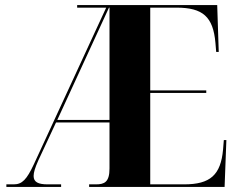

<svg xmlns="http://www.w3.org/2000/svg" viewBox="-20 -734 933 754"><path d="M5 0H220V-10H167C130 -10 112 -19 112 -43C112 -57 118 -76 130 -103L200 -253H410V-72C410 -19 390 -10 357 -10H330V0H862L869 -184H859L856 -147C847 -47 806 -10 703 -10H570V-369H790V-379H570V-704H673C777 -704 817 -668 826 -566L829 -530H839L833 -714H283V-704H397L113 -89C85 -29 67 -10 34 -10H5ZM205 -263 408 -704H410V-263Z"/></svg>

Font: Noto Serif Display Condensed ExtraBold
Style: Regular
Weight: 800
Width: 3
Designer: Monotype Design Team
Foundry: Monotype Imaging Inc.
Version: Version 2.009